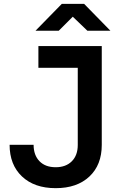

<svg xmlns="http://www.w3.org/2000/svg" viewBox="-20 -970 640 1000"><path d="M270 10Q159 10 94.5 -51Q30 -112 30 -216H155Q155 -162 185.5 -130.5Q216 -99 270 -99Q323 -99 354 -130Q385 -161 385 -215V-617H180V-730H510V-215Q510 -111 445.5 -50.5Q381 10 270 10ZM165 -810 302 -950H418L555 -810H435L359 -883L286 -810Z"/></svg>

Font: Tiny
Style: Bold
Weight: 700
Monospace: yes
Designer: Philipp Nurullin, Konstantin Bulenkov
Foundry: JetBrains
Version: Version 2.251; ttfautohint (v1.8.4.7-5d5b)